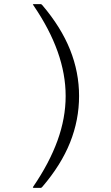

<svg xmlns="http://www.w3.org/2000/svg" viewBox="-20 -767 540 930"><path d="M145 143Q136 143 141 137Q219 23 258.5 -86Q298 -195 298 -302Q298 -408 259 -517.5Q220 -627 142 -741Q139 -746 139 -746.5Q139 -747 144 -747H172Q177 -747 178.5 -747Q180 -747 185 -742Q276 -635 319.5 -526Q363 -417 363 -302Q363 -186 319.5 -77Q276 32 185 138Q180 143 178.5 143Q177 143 170 143Z"/></svg>

Font: NanumGothicCoding
Style: Regular
Weight: 400
Monospace: yes
Designer: Kwon Bruce; Nicolas Noh; Sung-woo Choi; Go-un Cha; Soo-hyun Park;
Foundry: NHN Corporation
Version: Version 2.000;PS 1;hotconv 1.0.49;makeotf.lib2.0.14853